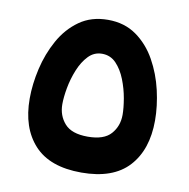

<svg xmlns="http://www.w3.org/2000/svg" viewBox="-68 -628 684 694"><g transform="rotate(10 274.5 -280.5)"><path d="M274.4 0Q158.2 0 101.3 -62Q44.4 -124 44.4 -231.4Q44.4 -284.2 57.6 -341.6Q70.8 -398.9 98.4 -448.7Q126 -498.5 169.7 -529.5Q213.4 -560.5 274.4 -560.5Q335 -560.5 378.7 -529.5Q422.4 -498.5 450.2 -448.7Q478 -398.9 491.2 -341.6Q504.4 -284.2 504.4 -231.4Q504.4 -124 447.5 -62Q390.6 0 274.4 0ZM274.4 -436Q245.1 -436 224.4 -414.3Q203.6 -392.6 190.2 -359.6Q176.8 -326.7 170.4 -292Q164.1 -257.3 164.1 -231.4Q164.1 -189.9 189.7 -160.9Q215.3 -131.8 274.4 -131.8Q334 -131.8 359.6 -160.9Q385.3 -189.9 385.3 -231.4Q385.3 -256.3 379.4 -290.8Q373.5 -325.2 360.4 -358.6Q347.2 -392.1 326.2 -414.1Q305.2 -436 274.4 -436Z"/></g></svg>

Font: Vazirmatn UI
Style: Bold
Weight: 700
Designer: Saber Rastikerdar
Foundry: Saber Rastikerdar
Version: Version 33.003